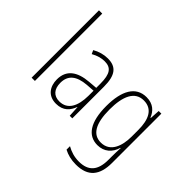

<svg xmlns="http://www.w3.org/2000/svg" viewBox="-223 -1026 1532 1532"><g transform="rotate(45 543.0 -259.5)"><path d="M113 0V-760H76V0Z M398 -539C353 -539 307 -526 268 -503L282 -472C324 -496 362 -505 396 -505C467 -505 498 -466 498 -353V-307L425 -301C299 -291 228 -238 228 -133C228 -54 270 10 360 10C442 10 479 -38 499 -92H501L506 0H535V-357C535 -486 493 -539 398 -539ZM428 -271 499 -276V-218C498 -101 458 -22 366 -22C303 -22 267 -62 267 -133C267 -219 321 -262 428 -271Z M835 -539C715 -539 657 -435 657 -261C657 -79 720 10 827 10C903 10 953 -36 973 -105H976C974 -67 973 -41 973 -10V30C973 149 923 207 816 207C763 207 720 193 679 170V209C717 229 761 241 816 241C953 241 1011 165 1011 27V-529H981L976 -445H972C951 -497 911 -539 835 -539ZM838 -505C937 -505 973 -422 973 -308V-232C973 -127 938 -24 832 -24C742 -24 695 -101 695 -261C695 -410 737 -505 838 -505Z"/></g></svg>

Font: Noto Sans Tamil Condensed ExtraLight
Style: Regular
Weight: 200
Width: 3
Designer: Jelle Bosma - Monotype Design Team
Foundry: Monotype Imaging Inc.
Version: Version 2.004